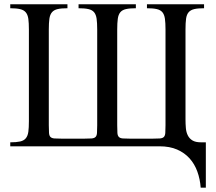

<svg xmlns="http://www.w3.org/2000/svg" viewBox="-20 -682 1007 895"><path d="M915.5 192.9Q912.6 152.8 899.9 117.7Q887.2 82.5 863.8 56.4Q840.3 30.3 805.7 15.1Q771 0 723.6 0H27.8V-18.6Q56.6 -18.6 74 -22.5Q91.3 -26.4 100.3 -37.4Q109.4 -48.3 112.1 -67.6Q114.7 -86.9 114.7 -117.7V-544.4Q114.7 -574.7 112.1 -594Q109.4 -613.3 100.3 -624.3Q91.3 -635.3 74 -639.4Q56.6 -643.6 27.8 -643.6V-662.1H294.4V-643.6Q265.6 -643.6 248.5 -639.6Q231.4 -635.7 222.2 -624.8Q212.9 -613.8 210.2 -594.5Q207.5 -575.2 207.5 -544.4V-98.1Q207.5 -74.7 208.5 -62Q209.5 -49.3 215.3 -43.5Q221.2 -37.6 233.9 -36.6Q246.6 -35.6 270 -35.6H370.1Q393.6 -35.6 406.5 -36.6Q419.4 -37.6 425.3 -43.5Q431.2 -49.3 432.1 -62Q433.1 -74.7 433.1 -98.1V-544.4Q433.1 -575.2 430.4 -594.5Q427.7 -613.8 418.7 -624.8Q409.7 -635.7 392.3 -639.6Q375 -643.6 346.2 -643.6V-662.1H613.3V-643.6Q584.5 -643.6 567.1 -639.6Q549.8 -635.7 540.8 -624.8Q531.7 -613.8 529.1 -594.5Q526.4 -575.2 526.4 -544.4V-98.1Q526.4 -74.7 527.3 -62Q528.3 -49.3 534.2 -43.5Q540 -37.6 552.7 -36.6Q565.4 -35.6 588.9 -35.6H689Q712.4 -35.6 725.1 -36.6Q737.8 -37.6 743.7 -43.5Q749.5 -49.3 750.5 -62Q751.5 -74.7 751.5 -98.1V-544.4Q751.5 -575.2 748.8 -594.5Q746.1 -613.8 737.1 -624.8Q728 -635.7 710.9 -639.6Q693.8 -643.6 665 -643.6V-662.1H931.2V-643.6Q902.3 -643.6 885.5 -639.6Q868.7 -635.7 859.4 -625Q850.1 -614.3 847.4 -595Q844.7 -575.7 844.7 -544.4V-126Q844.7 -104.5 846.4 -85Q848.1 -65.4 855.5 -50.8Q862.8 -36.1 877.2 -27.3Q891.6 -18.6 916.5 -18.6H939.5V192.9Z"/></svg>

Font: Doulos SIL
Style: Regular
Weight: 400
Designer: Walt Agee, Victor Gaultney, Peter Martin, Debbi Hosken
Foundry: SIL International
Version: Version 4.110; 2011; Maintenance release